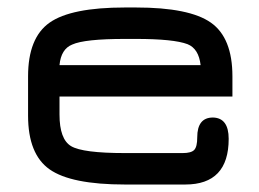

<svg xmlns="http://www.w3.org/2000/svg" viewBox="-20 -487 691 513"><path d="M601 -283V-229H139V-181Q139 -115 170 -96.5Q201 -78 314 -78H468Q491 -78 499 -86.5Q507 -95 507 -120Q507 -173 549 -173Q591 -172 591 -116Q591 6 475 6H314Q170 6 112.5 -34.5Q55 -75 55 -178V-283Q55 -386 112.5 -426.5Q170 -467 314 -467H343Q486 -467 543.5 -426.5Q601 -386 601 -283ZM343 -383H314Q206 -383 173 -368Q143 -356 139 -313H516Q511 -357 481 -369Q444 -383 343 -383Z"/></svg>

Font: Jura
Style: Bold
Weight: 700
Designer: Daniel Johnson, Alexei Vanyashin
Foundry: Daniel Johnson
Version: Version 5.103